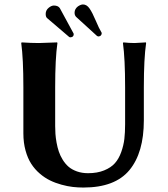

<svg xmlns="http://www.w3.org/2000/svg" viewBox="-20 -840 759 870"><path d="M201.2 -805.2C191.7 -797.7 187 -788.2 187 -776.9C187 -767.1 189.6 -760.4 194.8 -756.8L293 -672.9C294.3 -671.5 296.5 -670.9 299.8 -670.9C302.1 -670.9 305.2 -671.9 309.1 -673.8C312.3 -676.4 314 -679.9 314 -684.1C314 -686.7 313.6 -688.3 313 -689L251 -803.2C245.8 -811 236.8 -814.9 224.1 -814.9C217 -814.9 209.3 -811.7 201.2 -805.2ZM333 -811C322.9 -803.2 317.9 -793.6 317.9 -782.2C317.9 -774.4 320.3 -768.1 325.2 -763.2L419.9 -676.8C422.5 -675.5 425.3 -674.8 428.2 -674.8C428.9 -674.8 430.2 -675.3 432.1 -676.3L436 -678.2C439.3 -681.5 440.9 -685.1 440.9 -689C440.9 -690.9 440.6 -692.2 439.9 -692.9C432.5 -704.9 423.7 -723 413.6 -747.1C403.5 -771.2 394.2 -789.3 385.7 -801.5C377.3 -813.7 367.4 -819.8 356 -819.8C349.4 -819.8 341.8 -816.9 333 -811ZM546.9 -444.8V-276.9C546.9 -252.1 545.7 -230 543.5 -210.4C541.2 -190.9 536.5 -171.1 529.3 -150.9C522.1 -130.7 512.6 -113.9 500.7 -100.6C488.9 -87.2 472.6 -76.3 451.9 -67.9C431.2 -59.4 406.9 -55.2 378.9 -55.2C360.7 -55.2 344 -57.9 328.9 -63.2C313.7 -68.6 301.1 -75.6 291 -84.2C280.9 -92.9 272.1 -103.4 264.4 -115.7C256.8 -128.1 250.8 -140.5 246.6 -153.1C242.4 -165.6 238.9 -179.2 236.3 -193.8C233.7 -208.5 232 -221.6 231.2 -233.2C230.4 -244.7 230 -256.7 230 -269V-444.8C230 -531.7 233.4 -598.5 240.2 -645L238.8 -647.9L155.8 -645C133 -645 107.1 -646 78.1 -647.9L76.2 -645C82.7 -597.5 85.9 -530.8 85.9 -444.8V-235.8C85.9 -207.5 89.2 -181.6 95.7 -158C102.2 -134.4 110.8 -114.3 121.6 -97.7C132.3 -81.1 145.2 -66.3 160.2 -53.5C175.1 -40.6 190.7 -30.3 206.8 -22.5C222.9 -14.6 240.2 -8.2 258.5 -3.2C276.9 1.9 294 5.3 309.8 7.1C325.6 8.9 341.6 9.8 357.9 9.8C453.3 9.8 522.8 -16.5 566.4 -69.1C610 -121.7 631.8 -196.9 631.8 -294.9V-444.8C631.8 -531.7 635.3 -598.5 642.1 -645L641.1 -647.9L589.8 -645C573.6 -645 556.6 -646 539.1 -647.9L537.1 -645C543.6 -597.5 546.9 -530.8 546.9 -444.8Z"/></svg>

Font: Linux Biolinum G
Style: Bold
Weight: 700
Designer: Philipp H. Poll
Foundry: Philipp H. Poll
Version: Version 1.1.0